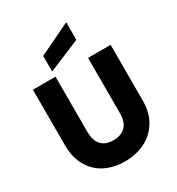

<svg xmlns="http://www.w3.org/2000/svg" viewBox="-226 -1114 1157 1258"><g transform="rotate(-30 352.5 -484.5)"><path d="M230 -702V-282Q230 -219 261 -185Q292 -151 352 -151Q412 -151 444 -185Q476 -219 476 -282V-702H647V-283Q647 -189 607 -124Q567 -59 499.5 -26Q432 7 349 7Q266 7 200.5 -25.5Q135 -58 97 -123.5Q59 -189 59 -283V-702ZM469 -843 228 -742V-860L469 -976Z"/></g></svg>

Font: Poppins A&M
Style: Bold-A&M
Weight: 700
Designer: Ninad Kale (Devanagari), Jonny Pinhorn (Latin)
Foundry: Indian Type Foundry
Version: 4.004